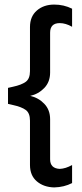

<svg xmlns="http://www.w3.org/2000/svg" viewBox="-20 -739 357 839"><path d="M112 -320Q148 -312 173.5 -285.5Q199 -259 199 -218V-43Q199 -3 241 -1Q267 -2 295 -18V61Q260 79 217 80Q171 79 141 53.5Q111 28 111 -18V-212Q111 -245 92.5 -258.5Q74 -272 37 -280L15 -285V-355L37 -360Q74 -368 92.5 -381.5Q111 -395 111 -428V-621Q111 -667 141 -693Q171 -719 217 -719Q259 -719 295 -701V-622Q267 -638 241 -638Q199 -638 199 -596V-422Q199 -381 173.5 -354.5Q148 -328 112 -320Z"/></svg>

Font: Roundo Medium
Style: Regular
Weight: 500
Designer: Namrata Goyal (Gurmukhi), Shiva Nallaperumal (Latin)
Foundry: Indian Type Foundry
Version: Version 1.000;PS 1.0;hotconv 1.0.88;makeotf.lib2.5.647800